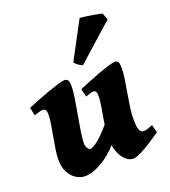

<svg xmlns="http://www.w3.org/2000/svg" viewBox="-126 -754 767 865"><g transform="rotate(-20 257.5 -321.5)"><path d="M505.4 -57.1Q481.9 -41 455.1 -23.7Q428.2 -6.3 404.1 5.9Q379.9 18.1 363.3 18.1Q345.7 18.1 327.4 0.2Q309.1 -17.6 298.3 -51.3Q287.6 -85 291.5 -133.3Q293.9 -158.7 299.3 -190.9Q304.7 -223.1 309.6 -252.2Q314.5 -281.2 314.5 -297.9Q314.5 -318.4 310.1 -323.2Q305.7 -328.1 297.9 -328.1Q292.5 -328.1 281 -324.5Q269.5 -320.8 261.2 -317.4L251.5 -356Q270.5 -364.3 297.6 -375.2Q324.7 -386.2 352.5 -396.5Q380.4 -406.7 402.8 -413.6Q425.3 -420.4 435.1 -420.4Q447.8 -420.4 451.7 -411.6Q455.6 -402.8 455.6 -382.3Q455.6 -362.8 451.2 -332.8Q446.8 -302.7 440.9 -269.3Q435.1 -235.8 430.7 -204.8Q426.3 -173.8 426.3 -151.9Q426.3 -110.8 432.6 -96.7Q439 -82.5 449.7 -82.5Q461.9 -82.5 470.9 -85.7Q480 -88.9 496.1 -95.2ZM296.9 -170.9 294.4 -74.2Q261.7 -35.2 216.3 -8.5Q170.9 18.1 133.8 18.1Q113.8 18.1 93.5 5.9Q73.2 -6.3 59.6 -31Q45.9 -55.7 45.9 -91.8Q45.9 -111.8 50 -140.1Q54.2 -168.5 59.8 -198.5Q65.4 -228.5 69.6 -254.9Q73.7 -281.2 73.7 -297.9Q73.7 -318.4 68.6 -323.2Q63.5 -328.1 55.2 -328.1Q49.8 -328.1 37.1 -324.5Q24.4 -320.8 14.6 -317.4L6.3 -356Q25.4 -364.3 53 -375.2Q80.6 -386.2 109.4 -396.5Q138.2 -406.7 161.1 -413.6Q184.1 -420.4 193.4 -420.4Q206.5 -420.4 210.9 -411.6Q215.3 -402.8 215.3 -382.3Q215.3 -362.8 210 -327.6Q204.6 -292.5 197.3 -252.7Q189.9 -212.9 184.6 -177.7Q179.2 -142.6 179.2 -123Q179.2 -108.4 185.8 -98.9Q192.4 -89.4 196.8 -89.4Q210.9 -89.4 236.1 -109.4Q261.2 -129.4 296.9 -170.9ZM459 -642.6 470.7 -611.3 295.9 -455.1Q286.6 -458 275.6 -466.1Q264.6 -474.1 259.3 -481.9L354.5 -660.6Q360.8 -660.2 376.2 -658.2Q391.6 -656.2 409.4 -653.3Q427.2 -650.4 441.4 -647.7Q455.6 -645 459 -642.6Z"/></g></svg>

Font: Dai Banna SIL
Style: Bold Italic
Weight: 700
Italic angle: -11°
Designer: Victor Gaultney
Foundry: SIL International
Version: Version 4.000